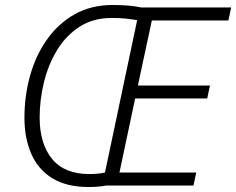

<svg xmlns="http://www.w3.org/2000/svg" viewBox="-20 -744 947 770"><path d="M336 6Q247 6 190 -29Q133 -64 105.5 -127Q78 -190 78 -272Q78 -359 100.5 -440Q123 -521 168 -585Q213 -649 279 -686.5Q345 -724 432 -724Q501 -724 547 -714H907L896 -662H589L533 -401H822L811 -349H522L459 -52H767L756 0H407Q390 3 372.5 4.5Q355 6 336 6ZM338 -46Q374 -46 401 -52L530 -663Q509 -667 483.5 -669.5Q458 -672 428 -672Q354 -672 299.5 -637Q245 -602 209.5 -544Q174 -486 156.5 -415Q139 -344 139 -273Q139 -168 188.5 -107Q238 -46 338 -46Z"/></svg>

Font: Noto Sans Light
Style: Italic
Weight: 300
Italic angle: -12°
Designer: Monotype Design Team
Foundry: Monotype Imaging Inc.
Version: Version 2.013; ttfautohint (v1.8.4.7-5d5b)